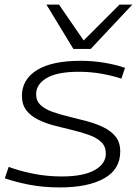

<svg xmlns="http://www.w3.org/2000/svg" viewBox="-20 -810 603 840"><path d="M1 -30 18 -80Q59 -64 121 -51Q183 -38 250 -38Q344 -38 393.5 -65.5Q443 -93 443 -138Q443 -169 423.5 -188Q404 -207 371 -219Q338 -231 298.5 -240.5Q259 -250 220 -260Q181 -270 148 -286Q115 -302 95.5 -327Q76 -352 76 -391Q76 -462 141 -503Q206 -544 334 -544Q385 -544 436.5 -535.5Q488 -527 527 -513L511 -466Q472 -479 424 -487.5Q376 -496 325 -496Q230 -496 184 -468.5Q138 -441 138 -398Q138 -369 157.5 -350.5Q177 -332 210 -320.5Q243 -309 282.5 -299.5Q322 -290 361 -279.5Q400 -269 433 -253Q466 -237 486 -212Q506 -187 506 -147Q506 -69 435.5 -29.5Q365 10 242 10Q169 10 107.5 -2Q46 -14 1 -30ZM559 -790 377 -596H301L183 -790H238L346 -633L503 -790Z"/></svg>

Font: Georama Expanded Light
Style: Italic
Weight: 300
Width: 7
Italic angle: -9°
Designer: Jean-Baptiste Levee
Foundry: Production Type
Version: Version 1.000